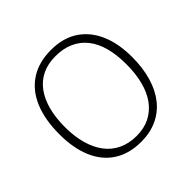

<svg xmlns="http://www.w3.org/2000/svg" viewBox="-180 -896 1089 1089"><g transform="rotate(-45 364.5 -351.5)"><path d="M363 14Q266 14 199 -29.5Q132 -73 98 -153.5Q64 -234 64 -343Q64 -462 99 -545Q134 -628 202 -672.5Q270 -717 369 -717Q464 -717 530 -674Q596 -631 631 -552Q666 -473 666 -363Q666 -276 645.5 -206Q625 -136 586 -87Q547 -38 490.5 -12Q434 14 363 14ZM368 -28Q428 -28 473.5 -51Q519 -74 550.5 -116.5Q582 -159 598 -220Q614 -281 614 -357Q614 -432 598.5 -490.5Q583 -549 551 -590Q519 -631 471.5 -652.5Q424 -674 361 -674Q301 -674 255 -652Q209 -630 178 -588Q147 -546 131 -486.5Q115 -427 115 -352Q115 -278 131.5 -218Q148 -158 180 -115.5Q212 -73 259.5 -50.5Q307 -28 368 -28Z"/></g></svg>

Font: Literata 18pt ExtraLight
Style: Regular
Weight: 250
Designer: Latin by Veronika Burian and Jose Scaglione. Greek by Irene Vlachou. Cyrillic by Vera Evstafieva.
Foundry: TypeTogether
Version: Version 3.103;gftools[0.9.29]